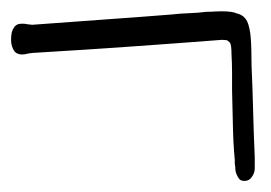

<svg xmlns="http://www.w3.org/2000/svg" viewBox="-20 -327 489 347"><path d="M4.9 -276.4Q8.8 -284.2 19.5 -284.2Q26.4 -284.2 29.3 -283.2Q31.2 -283.2 33.7 -282.7Q36.1 -282.2 38.1 -282.2Q102.5 -287.1 165.5 -291.5Q228.5 -295.9 290 -300.8Q306.6 -302.7 322.3 -303.2Q337.9 -303.7 353.5 -305.7H354.5Q362.3 -305.7 368.2 -306.2Q374 -306.6 379.9 -306.6Q400.4 -306.6 408.2 -302.7Q420.9 -299.8 426.8 -288.1Q431.6 -277.3 433.1 -259.3Q434.6 -241.2 434.6 -210.9V-209Q436.5 -167 437.5 -126Q438.5 -85 440.4 -43V-39.1Q440.4 -31.2 440.4 -22.9Q440.4 -14.6 435.5 -7.8Q430.7 0 421.9 0Q415 0 412.1 -3.9Q409.2 -7.8 407.2 -12.7Q405.3 -17.6 405.3 -22Q405.3 -26.4 404.3 -31.2V-38.1Q401.4 -69.3 400.9 -101.1Q400.4 -132.8 399.4 -164.1Q399.4 -180.7 399.4 -196.3Q399.4 -211.9 398.4 -228.5Q398.4 -246.1 395.5 -250Q393.6 -252 391.6 -253.4Q389.6 -254.9 382.8 -254.9H379.9Q303.7 -249 221.2 -243.2Q138.7 -237.3 40 -231.4Q38.1 -231.4 36.1 -231Q34.2 -230.5 32.2 -230.5Q24.4 -228.5 20.5 -228.5Q11.7 -228.5 6.8 -233.4Q0 -242.2 0 -254.9Q0 -270.5 4.9 -276.4Z"/></svg>

Font: Scriphy
Style: Regular
Weight: 400
Designer: Ala M. Lockhart
Foundry: Ala M. Lockhart
Version: Version 1.0 2021